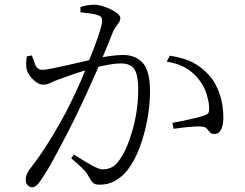

<svg xmlns="http://www.w3.org/2000/svg" viewBox="-20 -776 1040 814"><path d="M115 18Q106 18 97.5 9.5Q89 1 89 -14Q89 -25 92.5 -34.5Q96 -44 104 -56Q133 -93 157 -128.5Q181 -164 206.5 -206.5Q232 -249 261 -303Q280 -340 301.5 -386Q323 -432 342.5 -480.5Q362 -529 378 -571.5Q394 -614 403.5 -644.5Q413 -675 413 -685Q413 -694 410.5 -700.5Q408 -707 397 -711Q386 -716 362 -719Q338 -722 321 -724V-746Q332 -750 347 -753Q362 -756 380 -756Q395 -756 413.5 -750.5Q432 -745 449.5 -736.5Q467 -728 478.5 -718.5Q490 -709 490 -700Q490 -690 485 -682Q480 -674 473.5 -665.5Q467 -657 461 -646Q451 -620 434 -578.5Q417 -537 395 -486.5Q373 -436 348.5 -382.5Q324 -329 299 -278Q278 -235 258 -197Q238 -159 220 -125Q202 -91 185 -62Q168 -33 151 -9Q141 6 132.5 12Q124 18 115 18ZM403 7Q380 7 372 -3Q364 -13 354 -31Q350 -39 344 -46.5Q338 -54 324 -67.5Q310 -81 282 -105L293 -121Q334 -95 366.5 -76.5Q399 -58 415 -58Q439 -58 458 -69Q477 -80 497 -114Q509 -132 521 -162.5Q533 -193 543.5 -230.5Q554 -268 560 -311Q566 -354 566 -398Q566 -456 550.5 -481.5Q535 -507 492 -507Q467 -507 432.5 -500.5Q398 -494 361.5 -483.5Q325 -473 294 -462.5Q263 -452 245 -445Q210 -433 195 -425Q180 -417 162 -417Q150 -417 135 -427Q120 -437 108.5 -452Q97 -467 93 -482Q91 -491 91 -507.5Q91 -524 94 -537L115 -541Q122 -521 130 -500.5Q138 -480 160 -480Q173 -480 199.5 -485.5Q226 -491 258.5 -498Q291 -505 323.5 -513Q356 -521 384 -527Q404 -532 439.5 -537.5Q475 -543 501 -543Q556 -543 586 -508.5Q616 -474 616 -389Q616 -329 604 -266Q592 -203 571 -148Q550 -93 522 -57Q501 -29 471 -11Q441 7 403 7ZM889 -208Q876 -208 870 -215Q864 -222 857.5 -230Q851 -238 837 -239Q827 -241 804.5 -239.5Q782 -238 758 -235.5Q734 -233 716 -230L711 -255Q728 -258 754.5 -263.5Q781 -269 806 -275Q831 -281 845 -286Q861 -291 864.5 -299.5Q868 -308 866 -328Q865 -347 856 -377Q847 -407 824 -438Q802 -467 770 -486.5Q738 -506 687 -515L700 -540Q764 -530 802.5 -508.5Q841 -487 869 -454Q894 -426 910.5 -379.5Q927 -333 927 -276Q927 -248 918 -228Q909 -208 889 -208Z"/></svg>

Font: Noto Serif SC ExtraLight Light
Style: Regular
Weight: 300
Version: Version 2.002-H1;hotconv 1.1.0;makeotfexe 2.6.0